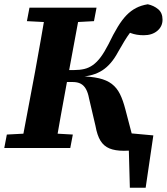

<svg xmlns="http://www.w3.org/2000/svg" viewBox="-29 -693 781 899"><path d="M532 0 526 -74 689 -59 653 186H579L573 -36L606 0ZM418 -104 388 -232Q383 -259 373.5 -276Q364 -293 349 -301Q334 -309 311 -309H210L220 -365H318Q344 -365 365.5 -370Q387 -375 406 -388.5Q425 -402 442.5 -425.5Q460 -449 479 -486Q502 -534 522.5 -567.5Q543 -601 563.5 -622Q584 -643 608 -655.5Q632 -668 663 -673Q691 -667 711.5 -650Q732 -633 732 -601Q732 -569 707.5 -548.5Q683 -528 644 -528Q610 -528 583.5 -538Q557 -548 544 -556L602 -569Q589 -552 577.5 -536.5Q566 -521 553.5 -500.5Q541 -480 524 -450Q508 -420 489.5 -398.5Q471 -377 450 -363.5Q429 -350 403 -342.5Q377 -335 345 -333L343 -336Q398 -335 434.5 -326.5Q471 -318 494.5 -300Q518 -282 532.5 -253Q547 -224 558 -181L596 -36L505 -74L664 -59L653 0Q633 6 606.5 9.5Q580 13 551 13Q510 13 483.5 2Q457 -9 441.5 -34Q426 -59 418 -104ZM-9 0 3 -63 136 -70H189L312 -63L300 0ZM68 0 135 -356Q149 -431 162 -506.5Q175 -582 188 -657H349L283 -301Q269 -226 255.5 -150.5Q242 -75 229 0ZM97 -594 109 -657H423L411 -594L283 -587H231Z"/></svg>

Font: Source Serif 4
Style: Bold Italic
Weight: 700
Italic angle: -12°
Designer: Frank Grießhammer
Foundry: Adobe Systems Incorporated
Version: Version 4.004;hotconv 1.0.116;makeotfexe 2.5.65601